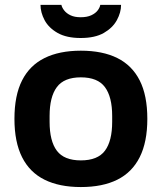

<svg xmlns="http://www.w3.org/2000/svg" viewBox="-20 -743 653 775"><path d="M306.4 12Q219.5 12 159.7 -17.7Q99.8 -47.4 69.1 -108.5Q38.3 -169.7 38.3 -263.2Q38.3 -357.8 69.1 -418.4Q99.8 -479 159.7 -508.7Q219.5 -538.4 306.4 -538.4Q394 -538.4 453.6 -508.7Q513.2 -479 543.9 -418.4Q574.7 -357.8 574.7 -263.2Q574.7 -169.7 543.9 -108.5Q513.2 -47.4 453.6 -17.7Q394 12 306.4 12ZM306.4 -95.6Q374.3 -95.6 403.5 -134.6Q432.8 -173.6 432.8 -251.4V-274.8Q432.8 -352 403.5 -391.4Q374.3 -430.8 306.4 -430.8Q238.7 -430.8 209.5 -391.4Q180.2 -352 180.2 -274.8V-251.4Q180.2 -173.6 209.5 -134.6Q238.7 -95.6 306.4 -95.6ZM305.6 -589.6Q248.6 -589.6 212.6 -610Q176.6 -630.5 160 -661.6Q143.5 -692.8 143.5 -723.4H227.8Q230 -712.6 239.3 -700.7Q248.6 -688.8 265 -681.1Q281.3 -673.4 305.6 -673.4Q331.4 -673.4 348.5 -681.4Q365.7 -689.4 374.6 -701.4Q383.4 -713.4 384.7 -723.4H468.7Q468.7 -692.8 451.7 -661.6Q434.7 -630.5 399 -610Q363.4 -589.6 305.6 -589.6Z"/></svg>

Font: Archivo Variable SemiBold
Style: Regular
Weight: 600
Designer: Hector Gatti
Foundry: Omnibus-Type
Version: Version 2.001